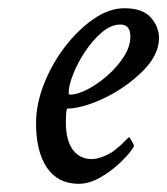

<svg xmlns="http://www.w3.org/2000/svg" viewBox="-20 -445 410 471"><path d="M285.2 -424.8Q330.1 -424.8 350.1 -401.9Q370.1 -378.9 370.1 -351.6Q370.1 -308.6 326.2 -266.6Q296.9 -238.8 263.2 -219Q229.5 -199.2 198.2 -189Q167 -178.7 145.5 -178.7Q141.6 -178.7 141.6 -144.5Q141.6 -100.6 158.7 -77.6Q175.8 -54.7 205.1 -54.7Q217.3 -54.7 234.4 -61.5Q251.5 -68.4 260.7 -76.2Q270.5 -84.5 271.5 -85Q272.5 -85.4 275.4 -88.1Q278.3 -90.8 293 -105.5L295.9 -108.4Q297.9 -108.4 303.2 -99.1Q308.6 -89.8 308.6 -85.9Q299.8 -70.3 277.6 -48.6Q255.4 -26.9 227.5 -10.5Q199.7 5.9 172.9 5.9Q122.1 5.9 95.2 -33.7Q68.4 -73.2 68.4 -142.6Q68.4 -189.5 87.9 -239Q107.4 -288.6 139.6 -330.6Q171.9 -372.6 210 -398.7Q248 -424.8 285.2 -424.8ZM275.4 -384.8Q252.4 -384.8 230 -365.7Q207.5 -346.7 189 -318.8Q170.4 -291 159.4 -262.9Q148.4 -234.9 148.4 -216.8Q148.4 -212.9 152.3 -212.9Q169.9 -212.9 194.8 -225.8Q219.7 -238.8 243.7 -259.8Q267.6 -280.8 283.7 -305.9Q299.8 -331.1 299.8 -355.5Q299.8 -384.8 275.4 -384.8Z"/></svg>

Font: Metal
Style: Regular
Weight: 400
Designer: Danh Hong
Version: Version 8.002; ttfautohint (v1.8.3)